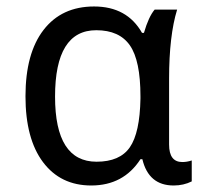

<svg xmlns="http://www.w3.org/2000/svg" viewBox="-20 -566 640 596"><path d="M420.9 -463.9H426.8Q441.4 -514.2 460 -536.1H529.8Q504.9 -455.1 504.9 -321.8V-117.2Q504.9 -63 545.9 -63Q560.1 -63 575.2 -67.9V-2.9Q549.8 9.8 519 9.8Q441.4 9.8 421.9 -71.8H416Q363.3 9.8 263.2 9.8Q168 9.8 113.5 -62.7Q59.1 -135.3 59.1 -267.1Q59.1 -400.4 115.2 -473.1Q171.4 -545.9 272 -545.9Q374.5 -545.9 420.9 -463.9ZM416 -259.8V-267.1Q416 -377.9 383.3 -425Q350.6 -472.2 278.8 -472.2Q150.9 -472.2 150.9 -266.1Q150.9 -64 279.8 -64Q352.1 -64 383.1 -108.9Q414.1 -153.8 416 -259.8Z"/></svg>

Font: Apple Sans Adjectives
Style: Regular
Weight: 400
Monospace: yes
Foundry: Apple Sans Adjectives
Version: Version 0.01